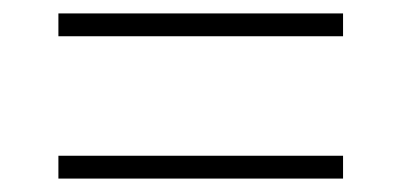

<svg xmlns="http://www.w3.org/2000/svg" viewBox="-20 -500 599 286"><path d="M67 -446V-480H491V-446ZM67 -234V-268H491V-234Z"/></svg>

Font: Noto Serif Hentaigana ExtraLight
Style: Regular
Weight: 200
Designer: Kazuhiro Yamada
Foundry: nipponia
Version: Version 1.000